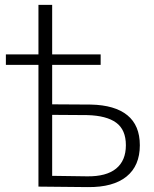

<svg xmlns="http://www.w3.org/2000/svg" viewBox="-20 -762 627 784"><path d="M193 -44 336 -42Q414 -41 454 -73.5Q494 -106 494 -169Q494 -232 454.5 -261Q415 -290 336 -292L193 -293ZM193 -336 351 -335Q449 -333 500 -291.5Q551 -250 551 -169Q551 -85 496.5 -41Q442 3 339 2L137 0V-497H4V-540H137V-742H193V-540H391V-497H193Z"/></svg>

Font: Montserrat-Alt1 Light
Style: Regular
Weight: 300
Designer: Differentunic
Foundry: Differentunic
Version: Version 7.222